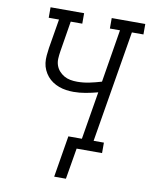

<svg xmlns="http://www.w3.org/2000/svg" viewBox="-97 -805 816 1048"><g transform="rotate(10 311.0 -281.5)"><path d="M277 172 315 -58H390L434 -323Q400 -314 366.5 -308Q333 -302 300 -302Q279 -302 258.5 -305Q238 -308 219 -315Q200 -322 183.5 -333Q167 -344 154.5 -359Q142 -374 133.5 -392.5Q125 -411 122.5 -431Q120 -451 122 -472.5Q124 -494 127 -515L154 -677H97V-735H283V-677H219L191 -505Q188 -486 187 -466.5Q186 -447 192 -429.5Q198 -412 210 -398.5Q222 -385 237.5 -376Q253 -367 271.5 -363.5Q290 -360 310 -360Q344 -360 377.5 -367Q411 -374 444 -384L492 -677H436V-735H622V-677H558L455 -58H512V0H371L342 172Z"/></g></svg>

Font: Iosevka Slab Light Extended
Style: Italic
Weight: 300
Width: 7
Italic angle: -9°
Monospace: yes
Designer: Belleve Invis
Foundry: Belleve Invis
Version: Version 11.1.0; ttfautohint (v1.8.3)